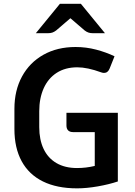

<svg xmlns="http://www.w3.org/2000/svg" viewBox="-20 -986 718 1020"><path d="M606 -386.7V-22Q559.1 -6.3 499.3 4.2Q439.5 14.6 389.6 14.6Q282.2 14.6 207.8 -22.2Q133.3 -59.1 95 -129.6Q56.6 -200.2 56.6 -300.3V-408.2Q56.6 -505.4 96.9 -579.6Q137.2 -653.8 210.7 -695.1Q284.2 -736.3 381.3 -736.3Q437.5 -736.3 490.5 -722.4Q543.5 -708.5 588.4 -687L562.5 -622.1Q553.2 -598.6 532.7 -598.6Q525.9 -598.6 517.6 -601.6Q444.3 -628.4 390.6 -628.4Q327.1 -628.4 281.7 -599.4Q236.3 -570.3 212.4 -517.6Q188.5 -464.8 188.5 -395.5V-310.5Q188.5 -243.7 211.7 -194.8Q234.9 -146 280 -119.6Q325.2 -93.3 389.2 -93.3Q437 -93.3 483.4 -104.5V-284.2H368.2Q351.1 -284.2 342 -293.2Q333 -302.2 333 -319.3V-386.7ZM234.9 -809.6Q248 -809.6 258.1 -813Q268.1 -816.4 278.3 -824.2L354 -889.2L429.7 -824.2Q439.9 -816.4 450 -813Q460 -809.6 473.1 -809.6H537.6L409.7 -965.8H298.3L170.4 -809.6Z"/></svg>

Font: Lycee Sans SemiBold
Style: Regular
Weight: 600
Designer: Justin Alvin
Foundry: Alkove Design
Version: Version 1.030